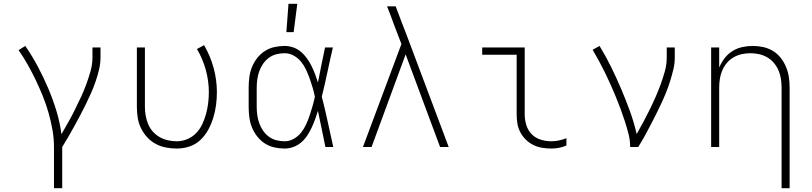

<svg xmlns="http://www.w3.org/2000/svg" viewBox="-20 -768 4240 1003"><path d="M262 215V0Q262 -45 254 -90Q246 -135 233.5 -179Q221 -223 204 -265Q187 -307 167.5 -348Q148 -389 125.5 -429Q103 -469 77 -506L112 -528Q148 -476 177.5 -420.5Q207 -365 231.5 -307.5Q256 -250 274.5 -189.5Q293 -129 301 -67Q319 -98 337 -130Q355 -162 371 -194.5Q387 -227 402.5 -260Q418 -293 430.5 -327Q443 -361 453 -396.5Q463 -432 463 -468V-520H505V-468Q505 -436 497.5 -404.5Q490 -373 479.5 -342.5Q469 -312 456 -282.5Q443 -253 429 -224.5Q415 -196 400 -167.5Q385 -139 369.5 -111Q354 -83 338 -55Q322 -27 305 0V215Z M904 8Q875 8 846.5 2.5Q818 -3 793 -16.5Q768 -30 748.5 -51.5Q729 -73 716.5 -98.5Q704 -124 699.5 -152.5Q695 -181 695 -210V-520H737V-210Q737 -187 741 -164Q745 -141 754 -119.5Q763 -98 778.5 -80.5Q794 -63 814.5 -51.5Q835 -40 858 -35Q881 -30 904 -30Q932 -30 959 -41.5Q986 -53 1005.5 -73.5Q1025 -94 1037 -120Q1049 -146 1056.5 -173.5Q1064 -201 1067.5 -229.5Q1071 -258 1071 -286Q1071 -345 1055 -403Q1039 -461 1009 -512L1046 -532Q1079 -476 1096 -413Q1113 -350 1113 -286Q1113 -252 1108.5 -218.5Q1104 -185 1094 -152.5Q1084 -120 1068 -90.5Q1052 -61 1027.5 -37.5Q1003 -14 970.5 -3Q938 8 904 8Z M1467 8Q1440 8 1413 2Q1386 -4 1363 -19Q1340 -34 1323 -56Q1306 -78 1296 -103Q1286 -128 1282.5 -155.5Q1279 -183 1279 -210V-310Q1279 -337 1282.5 -364.5Q1286 -392 1296 -417Q1306 -442 1323 -464Q1340 -486 1363 -501Q1386 -516 1413 -522Q1440 -528 1467 -528Q1490 -528 1512.5 -520Q1535 -512 1552.5 -497Q1570 -482 1583.5 -463Q1597 -444 1607.5 -423Q1618 -402 1626 -380.5Q1634 -359 1641 -337Q1650 -383 1659 -428.5Q1668 -474 1678 -520H1719Q1704 -456 1690.5 -391.5Q1677 -327 1661 -263Q1678 -198 1692 -132Q1706 -66 1721 0H1680Q1670 -47 1660.5 -94.5Q1651 -142 1641 -189Q1634 -167 1626 -144.5Q1618 -122 1608 -101Q1598 -80 1585 -60Q1572 -40 1554 -24.5Q1536 -9 1513.5 -0.5Q1491 8 1467 8ZM1467 -30Q1492 -30 1515 -43Q1538 -56 1553.5 -76Q1569 -96 1579.5 -119Q1590 -142 1598 -166Q1606 -190 1613 -214.5Q1620 -239 1625 -263Q1620 -287 1613 -311Q1606 -335 1597.5 -358.5Q1589 -382 1578.5 -404.5Q1568 -427 1552.5 -446Q1537 -465 1514.5 -477.5Q1492 -490 1467 -490Q1445 -490 1423.5 -484.5Q1402 -479 1384.5 -466Q1367 -453 1354.5 -435Q1342 -417 1334.5 -396Q1327 -375 1324 -353.5Q1321 -332 1321 -310V-210Q1321 -188 1324 -166.5Q1327 -145 1334.5 -124Q1342 -103 1354.5 -85Q1367 -67 1384.5 -54Q1402 -41 1423.5 -35.5Q1445 -30 1467 -30ZM1476 -600 1487 -748H1533L1514 -600Z M2279 0 2099 -484 1921 0H1876L2077 -538L2041 -632Q2032 -658 2022 -683.5Q2012 -709 2002 -735H2047L2081 -645L2105 -583L2324 0Z M2860 8Q2836 8 2812 4Q2788 0 2766.5 -10.5Q2745 -21 2727.5 -38Q2710 -55 2698.5 -76.5Q2687 -98 2683 -122Q2679 -146 2679 -170V-482H2499V-520H2721V-170Q2721 -142 2729.5 -114.5Q2738 -87 2757.5 -67Q2777 -47 2804.5 -38.5Q2832 -30 2860 -30Q2881 -30 2901 -34.5Q2921 -39 2939 -46V-8Q2921 0 2901 4Q2881 8 2860 8Z M3272 0Q3272 -34 3263.5 -67.5Q3255 -101 3244.5 -133.5Q3234 -166 3222 -198.5Q3210 -231 3197 -262.5Q3184 -294 3170 -325.5Q3156 -357 3141 -387.5Q3126 -418 3109.5 -448.5Q3093 -479 3076 -508L3112 -528Q3145 -474 3172.5 -418Q3200 -362 3224.5 -304.5Q3249 -247 3270.5 -188Q3292 -129 3306 -68Q3324 -99 3341 -131Q3358 -163 3374 -195.5Q3390 -228 3404.5 -261Q3419 -294 3431.5 -328Q3444 -362 3453.5 -397Q3463 -432 3463 -468V-520H3505V-468Q3505 -436 3497.5 -405Q3490 -374 3480.5 -343.5Q3471 -313 3459 -283.5Q3447 -254 3433.5 -225Q3420 -196 3405.5 -167.5Q3391 -139 3376.5 -111Q3362 -83 3346.5 -55Q3331 -27 3314 0Z M4063 215V-310Q4063 -333 4059.5 -356Q4056 -379 4047 -400Q4038 -421 4023 -439Q4008 -457 3988 -468.5Q3968 -480 3945.5 -485Q3923 -490 3900 -490Q3877 -490 3854.5 -485Q3832 -480 3812 -468.5Q3792 -457 3777 -439Q3762 -421 3753 -400Q3744 -379 3740.5 -356Q3737 -333 3737 -310V0H3695V-520H3737V-415Q3748 -441 3765 -463.5Q3782 -486 3806 -501Q3830 -516 3857.5 -522Q3885 -528 3913 -528Q3940 -528 3967.5 -522Q3995 -516 4018.5 -501.5Q4042 -487 4059 -465Q4076 -443 4086.5 -417.5Q4097 -392 4101 -365Q4105 -338 4105 -310V215Z"/></svg>

Font: Iosevka Extralight Extended
Style: Regular
Weight: 200
Width: 7
Monospace: yes
Designer: Belleve Invis
Foundry: Belleve Invis
Version: Version 32.5.0; ttfautohint (v1.8.4)